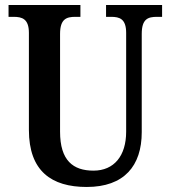

<svg xmlns="http://www.w3.org/2000/svg" viewBox="-20 -734 679 764"><path d="M325 10C474 10 544 -74 544 -208V-599C544 -659 569 -667 605 -667H625V-714H402V-667H422C456 -667 482 -659 482 -603V-210C482 -114 434 -55 352 -55C271 -55 219 -95 219 -210V-599C219 -659 245 -667 280 -667H300V-714H14V-667H34C68 -667 95 -659 95 -603V-217C95 -53 185 10 325 10Z"/></svg>

Font: Noto Serif Tamil Condensed SemiBold
Style: Regular
Weight: 600
Width: 3
Designer: Indian Type Foundry, Tom Grace, and the Monotype Design Team
Foundry: Monotype Imaging Inc.
Version: Version 2.004